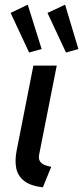

<svg xmlns="http://www.w3.org/2000/svg" viewBox="-20 -803 359 831"><path d="M165.5 7.8Q111.8 1.5 84.5 -20Q57.1 -41.5 50.3 -75Q43.5 -108.4 52.2 -151.9L124.5 -519H225.6L149.9 -136.2Q145.5 -115.7 153.1 -104.7Q160.6 -93.8 174.1 -88.6Q187.5 -83.5 201.7 -81.1ZM106 -575.7 25.9 -747.1 100.1 -782.7 160.2 -590.8ZM265.6 -575.7 185.5 -747.1 261.7 -782.7 319.3 -590.8Z"/></svg>

Font: Reddit Sans Medium
Style: Italic
Weight: 500
Italic angle: -11.25°
Designer: Stephen Hutchings
Version: Version 1.013